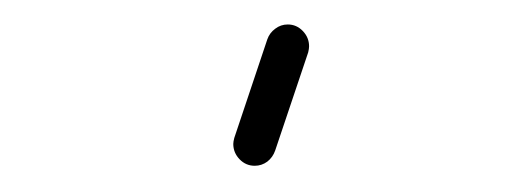

<svg xmlns="http://www.w3.org/2000/svg" viewBox="-20 9 410 153"><path d="M165.9 123.7Q165.9 121.9 166.7 118.9L193 40.4Q194.8 35.2 199.3 31.9Q203.7 28.5 209.3 28.5Q216.3 28.5 221.3 33.7Q226.3 38.9 226.3 45.9Q226.3 47.8 225.6 50.7L199.3 128.9Q197.4 134.4 193 137.8Q188.5 141.1 183 141.1Q175.9 141.1 170.9 135.9Q165.9 130.7 165.9 123.7Z"/></svg>

Font: 26F Galaxy Sans Light
Style: Regular
Weight: 300
Designer: C₂₉H₂₅N₃O₅
Version: Version 1.100